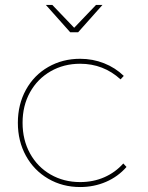

<svg xmlns="http://www.w3.org/2000/svg" viewBox="-20 -754 597 774"><path d="M303 -497Q237 -497 184 -466.5Q131 -436 101 -382Q71 -328 71 -259Q71 -190 101 -135.5Q131 -81 184 -50.5Q237 -20 303 -20Q356 -20 400.5 -39.5Q445 -59 477 -95L490 -81Q456 -42 407.5 -21Q359 0 303 0Q232 0 174.5 -33.5Q117 -67 84.5 -126Q52 -185 52 -259Q52 -333 84.5 -392Q117 -451 174.5 -484Q232 -517 303 -517Q354 -517 399.5 -499Q445 -481 479 -448L466 -434Q397 -497 303 -497ZM393 -734 295 -624H263L165 -734H191L279 -642L367 -734Z"/></svg>

Font: Montserrat-Arabic Thin
Style: Regular
Weight: 250
Designer: Mohamed Gaber
Foundry: Kief Type Foundry
Version: Version 5.008